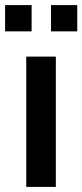

<svg xmlns="http://www.w3.org/2000/svg" viewBox="-25 -733 323 753"><path d="M78 0V-511H194V0ZM-5 -610V-713H99V-610ZM175 -610V-713H278V-610Z"/></svg>

Font: Chivo Medium Medium
Style: Regular
Weight: 500
Version: Version 2.002